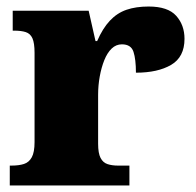

<svg xmlns="http://www.w3.org/2000/svg" viewBox="-20 -569 601 589"><path d="M10 0V-61H15Q38 -61 53.5 -66Q69 -71 77.5 -86.5Q86 -102 86 -133V-407Q86 -437 79.5 -451.5Q73 -466 59 -470.5Q45 -475 23 -475H19V-536H252L273 -443H278Q295 -482 317 -505.5Q339 -529 368 -539Q397 -549 436 -549Q495 -549 520.5 -520.5Q546 -492 546 -450Q546 -394 505 -370Q464 -346 397 -346Q397 -387 389.5 -410Q382 -433 354 -433Q336 -433 322.5 -420Q309 -407 300 -384.5Q291 -362 286 -334.5Q281 -307 281 -278V-128Q281 -99 288.5 -84.5Q296 -70 310 -65.5Q324 -61 342 -61H377V0Z"/></svg>

Font: Noto Serif Tibetan Black
Style: Regular
Weight: 900
Version: Version 2.103